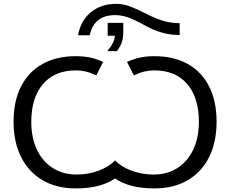

<svg xmlns="http://www.w3.org/2000/svg" viewBox="-20 -999 1231 1028"><path d="M941.9 -811.5Q892.1 -811.5 846.9 -824.5Q801.8 -837.4 752.4 -864.7Q696.8 -895.5 663.3 -906.7Q629.9 -918 595.7 -918Q483.4 -918 460.4 -810.1H397.5Q413.1 -890.1 467.5 -934.3Q522 -978.5 602.1 -978.5Q623.5 -978.5 643.8 -974.1Q664.1 -969.7 691.4 -958.7Q718.8 -947.8 759.8 -926.8Q814 -898.9 855.5 -887Q897 -875 941.9 -875ZM640.1 -876.5V-828.6Q640.1 -797.9 633.1 -775.1Q626 -752.4 606 -725.1H554.2Q594.7 -772.9 594.7 -807.6H556.6V-876.5ZM660.2 -667.5Q698.2 -684.6 732.4 -691.4Q766.6 -698.2 806.6 -698.2Q911.1 -698.2 985.6 -656.2Q1060.1 -614.3 1099.9 -535.9Q1139.6 -457.5 1139.6 -347.2Q1139.6 -237.8 1099.4 -157.5Q1059.1 -77.1 984.4 -33.7Q909.7 9.8 806.2 9.8Q672.9 9.8 596.2 -43.5Q518.1 9.8 386.2 9.8Q282.2 9.8 207.5 -34.4Q132.8 -78.6 92.8 -158.7Q52.7 -238.8 52.7 -347.2Q52.7 -457.5 92.5 -535.9Q132.3 -614.3 207 -656.2Q281.7 -698.2 385.7 -698.2Q426.3 -698.2 460.4 -691.4Q494.6 -684.6 532.2 -667.5L495.6 -595.2Q462.9 -610.8 437.7 -616.5Q412.6 -622.1 386.7 -622.1Q272.5 -622.1 210 -548.6Q147.5 -475.1 147.5 -347.2Q147.5 -262.2 177.2 -198.7Q207 -135.3 261.7 -99.9Q316.4 -64.5 390.6 -64.5Q452.6 -64.5 508.5 -85.4Q564.5 -106.4 596.2 -140.1Q627.9 -106.4 683.8 -85.4Q739.7 -64.5 801.8 -64.5Q876 -64.5 930.7 -99.9Q985.4 -135.3 1015.1 -199Q1044.9 -262.7 1044.9 -347.2Q1044.9 -475.6 982.7 -548.8Q920.4 -622.1 805.7 -622.1Q780.3 -622.1 754.9 -616.5Q729.5 -610.8 696.8 -595.2Z"/></svg>

Font: Arimo
Style: Regular
Weight: 400
Designer: Steve Matteson
Foundry: Monotype Imaging Inc.
Version: Version 1.33